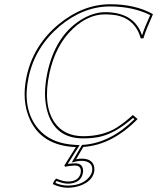

<svg xmlns="http://www.w3.org/2000/svg" viewBox="-20 -678 735 898"><path d="M495.1 -658.2Q609.9 -658.2 690.9 -614.3Q690.9 -614.3 693.4 -612.8L694.8 -609.9Q663.1 -539.1 653.8 -508.3Q652.3 -503.4 650.9 -499L638.7 -498Q611.3 -592.3 518.6 -607.4Q496.6 -610.8 470.7 -610.8Q394 -610.8 322.8 -545.4Q239.7 -468.3 210.9 -334Q179.7 -186.5 235.4 -105Q279.8 -41.5 368.7 -41Q460 -41 524.9 -80.6Q559.1 -102.1 601.6 -140.1L623.5 -121.1Q503.9 0.5 369.6 9.3L335.9 66.9Q349.1 64 362.3 64Q409.2 64 419.4 98.1Q422.9 111.3 420.4 126Q411.1 169.4 356 189.9Q328.1 199.7 297.4 200.2Q261.2 199.7 227.1 183.1Q231.4 167 242.7 157.2Q277.3 171.4 297.9 170.9Q345.7 170.9 356.4 134.8Q356.9 132.3 357.4 130.9Q362.8 97.2 331.5 96.2Q305.2 96.7 285.2 102.1L280.8 96.2L335 9.8Q177.7 4.4 120.6 -117.2Q80.1 -204.6 104 -318.8Q135.3 -466.3 255.4 -565.4Q368.7 -657.7 495.1 -658.2ZM495.1 -647.9Q369.6 -647.9 258.8 -555.2Q144 -458 113.8 -316.9Q84.5 -180.2 147.5 -90.3Q194.3 -24.9 280.3 -6.8Q306.6 -1.5 335.4 0L352.5 0.5L296.9 88.9Q311.5 86.4 331.5 85.9Q363.8 85.9 368.2 113.8Q368.7 117.2 368.7 120.1Q368.7 127 367.2 133.3Q358.9 173.3 311.5 180.2Q304.2 181.2 297.9 181.2Q274.9 180.7 244.6 168.5Q240.7 173.3 239.3 177.7Q267.6 189.9 297.4 189.9Q364.3 189.9 397.5 149.9Q407.7 136.7 410.6 124Q417.5 84.5 377.9 75.7Q370.1 74.2 362.3 74.2Q349.1 74.2 337.9 76.7L315.4 82L363.8 -0.5H368.7Q496.1 -9.3 608.9 -120.6L602.1 -126.5Q516.6 -51.8 441.4 -37.1Q409.2 -30.8 368.7 -30.8Q243.2 -30.8 204.6 -146.5Q190.9 -188.5 190.4 -239.7Q190.9 -286.1 201.2 -335.9Q237.3 -506.8 355 -583Q414.1 -620.6 470.7 -621.1Q596.2 -621.1 637.2 -530.8Q641.1 -521.5 644.5 -512.7Q654.8 -546.9 682.6 -607.4Q602.1 -647.5 495.1 -647.9Z"/></svg>

Font: Linux Biolinum Outline O
Style: Italic
Weight: 400
Italic angle: -12°
Designer: Philipp H. Poll
Foundry: Philipp H. Poll
Version: Version 0.6.2